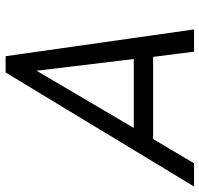

<svg xmlns="http://www.w3.org/2000/svg" viewBox="-60 -696 730 703"><g transform="rotate(-90 305.5 -345.0)"><path d="M-26.4 0 391.1 -689.9H450.7L548.8 0H467.3L448.2 -149.9H147.5L58.6 0ZM188 -220.7H440.4L397.5 -576.7Z"/></g></svg>

Font: HK Grotesk Italic
Style: Regular
Weight: 400
Italic angle: -13°
Designer: Alfredo Marco Pradil and Stefan Peev
Foundry: Hanken Design Co.
Version: Version 1.000;PS 001.000;hotconv 1.0.88;makeotf.lib2.5.64775